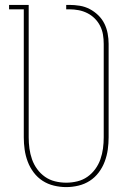

<svg xmlns="http://www.w3.org/2000/svg" viewBox="-20 -755 540 783"><path d="M250 8Q225 8 200 2Q175 -4 154 -17.5Q133 -31 117.5 -51.5Q102 -72 93 -96Q84 -120 80.5 -145Q77 -170 77 -195V-717H17V-735H97V-195Q97 -172 100 -149.5Q103 -127 110.5 -105.5Q118 -84 131.5 -65.5Q145 -47 163.5 -34Q182 -21 204.5 -15.5Q227 -10 250 -10Q273 -10 295.5 -15.5Q318 -21 336.5 -34Q355 -47 368.5 -65.5Q382 -84 389.5 -105.5Q397 -127 400 -149.5Q403 -172 403 -195V-576Q403 -595 400 -613.5Q397 -632 388.5 -649Q380 -666 366.5 -679.5Q353 -693 336 -701.5Q319 -710 300.5 -713.5Q282 -717 263 -717H250V-735H263Q284 -735 305.5 -731.5Q327 -728 346 -718Q365 -708 380.5 -693Q396 -678 405.5 -659Q415 -640 419 -618.5Q423 -597 423 -576V-195Q423 -170 419.5 -145Q416 -120 407 -96Q398 -72 382.5 -51.5Q367 -31 346 -17.5Q325 -4 300 2Q275 8 250 8Z"/></svg>

Font: Iosevka Curly Slab Thin
Style: Regular
Weight: 100
Monospace: yes
Designer: Belleve Invis
Foundry: Belleve Invis
Version: Version 22.1.2; ttfautohint (v1.8.4)